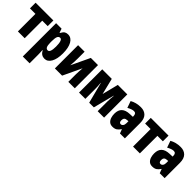

<svg xmlns="http://www.w3.org/2000/svg" viewBox="228 -1778 3234 3234"><g transform="rotate(45 1845.0 -161.5)"><path d="M438 -418H308.1V0H146V-418H15.1V-553.2H438Z M781.2 -563Q858.4 -563 901.9 -486.1Q945.3 -409.2 945.3 -274.9Q945.3 -142.6 902.1 -66.4Q858.9 9.8 785.2 9.8Q748 9.8 718 -9.3Q688 -28.3 665 -70.8H660.2Q662.6 -33.7 663.8 -7.1Q665 19.5 665 35.2V240.2H502.9V-553.2H633.3L657.2 -481.9H665Q692.9 -532.7 718.5 -547.9Q744.1 -563 781.2 -563ZM727.1 -428.2Q694.3 -428.2 679.7 -395.8Q665 -363.3 665 -288.1V-255.9Q665 -189.9 679.4 -159.4Q693.8 -128.9 726.1 -128.9Q781.2 -128.9 781.2 -272.9Q781.2 -428.2 727.1 -428.2Z M1182.1 -553.2V-390.1Q1182.1 -348.6 1179.9 -311.3Q1177.7 -273.9 1172.9 -220.2L1330.1 -553.2H1501V0H1347.2V-173.8Q1347.2 -212.9 1349.9 -251.7Q1352.5 -290.5 1356 -332L1199.2 0H1026.9V-553.2Z M2199.2 -553.2V0H2046.4V-227.1Q2046.4 -262.2 2049.1 -301Q2051.8 -339.8 2055.2 -374H2051.3L1955.1 0H1844.2L1748 -374H1744.1Q1748 -337.4 1750.2 -301.3Q1752.4 -265.1 1752.4 -226.1V0H1602.1V-553.2H1829.1L1900.4 -263.2L1973.1 -553.2Z M2515.1 -563Q2597.7 -563 2645.8 -513.7Q2693.8 -464.4 2693.8 -362.8V0H2577.1L2549.8 -73.2H2546.9Q2520 -31.2 2488.5 -10.7Q2457 9.8 2404.8 9.8Q2357.4 9.8 2328.6 -16.1Q2299.8 -42 2286.9 -83Q2273.9 -124 2273.9 -168.9Q2273.9 -257.8 2321.5 -301.8Q2369.1 -345.7 2460 -349.1L2532.2 -352.1V-366.2Q2532.2 -434.1 2479 -434.1Q2432.6 -434.1 2359.9 -393.1L2317.9 -513.2Q2358.4 -537.1 2408.2 -550Q2458 -563 2515.1 -563ZM2532.2 -247.1 2502 -245.1Q2436 -242.2 2436 -175.8Q2436 -119.1 2475.1 -119.1Q2499 -119.1 2515.6 -140.9Q2532.2 -162.6 2532.2 -198.2Z M3181.2 -418H3051.3V0H2889.2V-418H2758.3V-553.2H3181.2Z M3462.4 -563Q3544.9 -563 3593 -513.7Q3641.1 -464.4 3641.1 -362.8V0H3524.4L3497.1 -73.2H3494.1Q3467.3 -31.2 3435.8 -10.7Q3404.3 9.8 3352.1 9.8Q3304.7 9.8 3275.9 -16.1Q3247.1 -42 3234.1 -83Q3221.2 -124 3221.2 -168.9Q3221.2 -257.8 3268.8 -301.8Q3316.4 -345.7 3407.2 -349.1L3479.5 -352.1V-366.2Q3479.5 -434.1 3426.3 -434.1Q3379.9 -434.1 3307.1 -393.1L3265.1 -513.2Q3305.7 -537.1 3355.5 -550Q3405.3 -563 3462.4 -563ZM3479.5 -247.1 3449.2 -245.1Q3383.3 -242.2 3383.3 -175.8Q3383.3 -119.1 3422.4 -119.1Q3446.3 -119.1 3462.9 -140.9Q3479.5 -162.6 3479.5 -198.2Z"/></g></svg>

Font: Open Sans Condensed ExtraBold
Style: Regular
Weight: 800
Width: 3
Designer: Monotype Design Team
Foundry: Monotype Imaging Inc.
Version: Version 3.000; ttfautohint (v1.8.4)